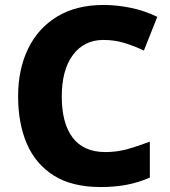

<svg xmlns="http://www.w3.org/2000/svg" viewBox="-20 -744 685 774"><path d="M397 -583Q319 -583 274 -522.5Q229 -462 229 -355Q229 -247 273 -189Q317 -131 405 -131Q452 -131 496 -143.5Q540 -156 584 -173V-28Q538 -8 490 1Q442 10 386 10Q271 10 197.5 -36Q124 -82 88.5 -164Q53 -246 53 -356Q53 -464 93 -547Q133 -630 210 -677Q287 -724 398 -724Q451 -724 507 -712.5Q563 -701 614 -676L560 -540Q523 -558 482.5 -570.5Q442 -583 397 -583Z"/></svg>

Font: Noto Sans Thai Looped ExtraBold
Style: Regular
Weight: 800
Designer: Sasikarn Vongin, Ben Mitchell
Foundry: The Fontpad Ltd
Version: Version 1.001; ttfautohint (v1.8.4.7-5d5b)